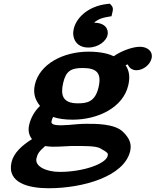

<svg xmlns="http://www.w3.org/2000/svg" viewBox="-20 -765 828 1022"><path d="M393.8 -215C310.2 -215 302.2 -262.5 316.3 -323.6C330.6 -385.3 356 -403 419.9 -403C495.7 -403 521.9 -375.5 504.6 -300.6C486.2 -220.9 441.2 -215 393.8 -215ZM262.1 16C306.5 16 345.1 12 361 12C430.7 12 488.2 11.4 512.8 24C557.9 49.1 555.9 52.4 553 65C543.3 107 423.4 150 298 150C226.8 150 164.1 120.9 174.1 78C179.8 53.3 186.8 42.3 220.3 12.5C231.8 14.3 248.3 16 262.1 16ZM786.8 -454C795.6 -492.1 764.3 -516 725.1 -516C695.5 -516 647.3 -503 602 -476.4C596.1 -472.9 592.7 -470.8 585.5 -465.8C561.6 -477.2 519.7 -490 451.6 -490C315.6 -490 190.8 -423.8 165.7 -314.8C153.7 -262.9 171.6 -227.8 193 -201.3C161.4 -171.4 142.8 -133.3 135.3 -100.8C128.3 -70.5 134 -45.1 150.3 -24.4C97.5 8.5 52.7 49.1 41.4 98C15.3 210.8 136.7 237 238.8 237C420.5 237 641.6 174.9 673 39C683.1 -4.6 663.1 -35.5 634.3 -63.6C589.3 -107.6 486.8 -106 437.8 -106C411 -106 378.2 -103 344.2 -99.9C324.8 -99 308.4 -98 304.6 -98C271.6 -98 250.5 -103.1 254.1 -118.7C256 -127.3 258.2 -134.5 262.6 -142.4C291.6 -132.4 327 -128 366.8 -128C501 -128 635.4 -192.2 662.8 -311.2C673.1 -355.5 668.2 -387.9 648.5 -418.2C652.6 -420 658.5 -421.8 659.9 -422.1C660 -422 660.3 -421.8 660.8 -420.9C666 -406.5 681.9 -391.1 706.3 -391.1C741.9 -391.1 779 -420.1 786.8 -454ZM552.5 -578C559 -605.9 543.6 -644 481 -644C489.4 -653.3 509.3 -667.5 549.6 -674.5L573.5 -678.7L578.2 -699C579.9 -706.7 585.7 -722.5 572.7 -736.7L564.6 -745.4L550.2 -743.8C498.5 -738 454.5 -718.2 423.8 -691.6C395.6 -667.2 378.8 -639 372.1 -610C361.8 -565.7 383.1 -512 449.7 -512C505.1 -512 545.5 -547.4 552.5 -578Z"/></svg>

Font: Linux Libertine Mono O 
Style: Mono Bold Oblique
Weight: 400
Italic angle: -13°
Designer: Philipp H. Poll
Foundry: Philipp H. Poll
Version: Version 5.1.7